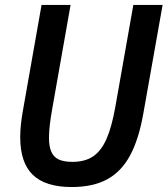

<svg xmlns="http://www.w3.org/2000/svg" viewBox="-20 -745 676 774"><path d="M61.5 -191.5Q61.5 -238.5 72 -297L147.5 -725H264.5L190.5 -306Q177.5 -233.5 177.5 -190.5Q177.5 -154.5 187 -133Q196.5 -111.5 217 -102Q237.5 -92.5 272 -92.5Q322 -92.5 354.8 -114.2Q387.5 -136 409 -184.2Q430.5 -232.5 445 -314.5L517.5 -725H635.5L558 -288.5Q539.5 -183 504.2 -118Q469 -53 411.8 -22Q354.5 9 269 9Q163 9 112.2 -40.2Q61.5 -89.5 61.5 -191.5Z"/></svg>

Font: JuliaMono SemiBold
Style: Italic
Weight: 600
Italic angle: -9°
Monospace: yes
Designer: cormullion
Foundry: corm
Version: Version 0.056; ttfautohint (v1.8.4)